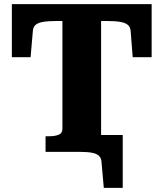

<svg xmlns="http://www.w3.org/2000/svg" viewBox="-20 -730 786 923"><path d="M280 -111V-629H250Q210 -629 185.5 -624.5Q161 -620 150 -609.5Q139 -599 138 -581L127 -455H37V-710H709V-455H618L608 -581Q607 -599 595.5 -609.5Q584 -620 560 -624.5Q536 -629 496 -629H466V0H199V-75H216Q243 -75 261.5 -82Q280 -89 280 -111ZM362 0H310V-81H570V173H479L468 49Q467 31 456.5 20Q446 9 423 4.5Q400 0 362 0Z"/></svg>

Font: Roboto Serif
Style: Bold
Weight: 700
Designer: Greg Gazdowicz
Foundry: Commercial Type
Version: Version 1.008